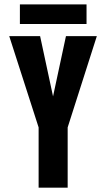

<svg xmlns="http://www.w3.org/2000/svg" viewBox="-20 -867 490 887"><path d="M284.7 -700H427.3L292.6 -278.4L219.1 -394ZM165.3 -700 231 -394 158.4 -278.4 22.7 -700ZM158.4 0V-400.9H292.6V0ZM71.9 -846.6H379.8V-756.2H71.9Z"/></svg>

Font: League Mono Thin Condensed
Style: Regular
Weight: 100
Width: 1
Designer: Tyler Finck
Foundry: The League of Moveable Type / Tyler Finck
Version: Version 2.300;RELEASE